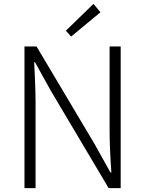

<svg xmlns="http://www.w3.org/2000/svg" viewBox="-20 -968 747 988"><path d="M106 0H163V-437C163 -509 159 -578 156 -648H160L241 -502L539 0H601V-729H544V-297C544 -226 548 -152 553 -81H548L466 -228L168 -729H106ZM346 -780 497 -905 461 -948 319 -810Z"/></svg>

Font: Noto Sans CJK SC Light
Style: Regular
Weight: 300
Designer: Ryoko NISHIZUKA 西塚涼子 (kana, bopomofo & ideographs); Paul D. Hunt (Latin, Greek & Cyrillic); Sandoll Communications 산돌커뮤니
Foundry: Adobe
Version: Version 2.004;hotconv 1.0.118;makeotfexe 2.5.65603